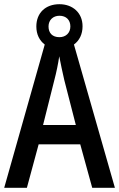

<svg xmlns="http://www.w3.org/2000/svg" viewBox="-20 -894 567 914"><path d="M419 0H527L332 -682C358 -701 373 -731 373 -769C373 -833 326 -874 263 -874C196 -874 153 -832 153 -768C153 -730 168 -701 193 -682L0 0H108L164 -207H362ZM263 -717C229 -717 211 -737 211 -768C211 -799 233 -819 263 -819C295 -819 315 -799 315 -768C315 -737 293 -717 263 -717ZM286 -513 341 -299H185L239 -514C248 -548 257 -591 262 -626C268 -594 278 -548 286 -513Z"/></svg>

Font: Noto Sans Armenian Condensed Medium
Style: Regular
Weight: 500
Width: 3
Designer: Monotype Design Team
Foundry: Monotype Imaging Inc.
Version: Version 2.008